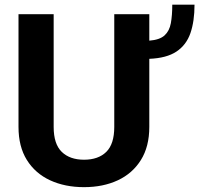

<svg xmlns="http://www.w3.org/2000/svg" viewBox="-20 -770 831 800"><path d="M456.1 -710.9H602.1V-600.6Q645.5 -604 665.8 -622.6Q686 -641.1 691.9 -673.6Q697.8 -706.1 697.8 -750.5H790.5Q790.5 -681.2 773.4 -631.8Q756.3 -582.5 715.3 -555.2Q674.3 -527.8 602.1 -524.9V-241.2Q602.1 -159.2 567.1 -103.3Q532.2 -47.4 470.9 -18.8Q409.7 9.8 330.1 9.8Q250.5 9.8 188.7 -18.8Q127 -47.4 92 -103.3Q57.1 -159.2 57.1 -241.2V-710.9H203.6V-241.2Q203.6 -169.9 237.3 -137.2Q271 -104.5 330.1 -104.5Q389.6 -104.5 422.9 -137.2Q456.1 -169.9 456.1 -241.2Z"/></svg>

Font: Vazirmatn FD
Style: Bold
Weight: 700
Designer: Saber Rastikerdar
Foundry: Saber Rastikerdar
Version: Version 33.001